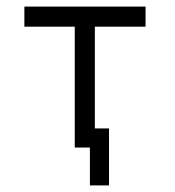

<svg xmlns="http://www.w3.org/2000/svg" viewBox="-20 -497 532 583"><path d="M311 -107V66H253V-49H207V-416H54V-477H422V-416H268V-107Z"/></svg>

Font: IBM 3270 Semi-Condensed
Style: Condensed
Weight: 400
Monospace: yes
Version: Version 2.3.1